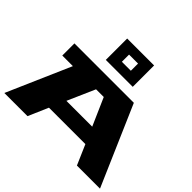

<svg xmlns="http://www.w3.org/2000/svg" viewBox="-230 -1313 1588 1588"><g transform="rotate(45 564.5 -518.5)"><path d="M10 0 254 -558H130V-700H825L1129 0H859L783 -175H357L281 0ZM410 -787V-1037H725V-787ZM419 -317H721L615 -558H525ZM515 -870H620V-954H515Z"/></g></svg>

Font: Stalin One
Style: Regular
Weight: 400
Designer: Jovanny Lemonad
Foundry: Alexey Maslov, Jovanny Lemonad
Version: Version 3.002; ttfautohint (v0.91) -l 8 -r 50 -G 200 -x 0 -w